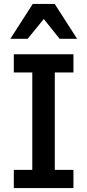

<svg xmlns="http://www.w3.org/2000/svg" viewBox="-20 -950 441 970"><path d="M351.1 0H49.8V-91.8H143.1V-584H49.8V-675.8H351.1V-584H256.8V-91.8H351.1ZM281.2 -753.9 201.2 -854 119.6 -753.9H32.2L145.5 -930.2H256.3L369.6 -753.9Z"/></svg>

Font: Lorenzo Sans Medium
Style: Regular
Weight: 500
Foundry: Intel Corporation
Version: Version 1.00; ttfautohint (v1.5)